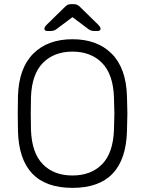

<svg xmlns="http://www.w3.org/2000/svg" viewBox="-20 -900 702 930"><path d="M66 0ZM597 -350Q597 -326 595 -266Q588 10 331 10Q74 10 67 -266Q66 -296 66 -350Q66 -404 67 -434Q71 -570 141 -640Q211 -710 331 -710Q451 -710 521 -640Q591 -570 595 -434Q597 -374 597 -350ZM129 -350Q129 -301 130 -271Q134 -159 187.5 -104.5Q241 -50 331 -50Q421 -50 474.5 -104.5Q528 -159 532 -271Q534 -331 534 -350Q534 -369 532 -429Q528 -541 474 -595.5Q420 -650 331 -650Q242 -650 188 -595.5Q134 -541 130 -429Q129 -399 129 -350ZM368 -866 455 -781Q467 -769 467 -761Q467 -750 453 -750H436Q429 -750 422 -752Q415 -754 411 -757L331 -817L251 -757Q247 -754 240 -752Q233 -750 226 -750H209Q195 -750 195 -761Q195 -769 207 -781L294 -866Q303 -875 309.5 -877.5Q316 -880 326 -880H336Q345 -880 352 -877.5Q359 -875 368 -866Z"/></svg>

Font: Hezaedrus Light
Style: Regular
Weight: 300
Designer: Hubert & Fischer
Foundry: Hubert & Fischer
Version: Version 1.10;September 3, 2019;FontCreator 11.5.0.2425 64-bi